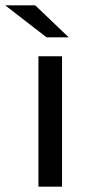

<svg xmlns="http://www.w3.org/2000/svg" viewBox="-60 -698 336 718"><path d="M83.7 -487.6V0H172V-487.6ZM-40.5 -678 114.1 -558.4H196.9L71.8 -678Z"/></svg>

Font: Montserrat Ace
Style: Regular
Weight: 500
Designer: Julieta Ulanovsky
Foundry: Julieta Ulanovsky
Version: Version 1